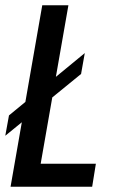

<svg xmlns="http://www.w3.org/2000/svg" viewBox="-29 -707 427 727"><path d="M11 0 131 -687H230L125 -87H334L320 0ZM-9 -193 5 -270 292 -506 278 -427Z"/></svg>

Font: Archivo ExtraCondensed Medium
Style: Italic
Weight: 500
Width: 2
Italic angle: -10°
Designer: Hector Gatti
Foundry: Omnibus-Type
Version: Version 2.001